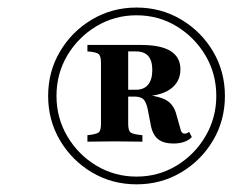

<svg xmlns="http://www.w3.org/2000/svg" viewBox="-20 -656 607 501"><path d="M336.3 -175Q272.6 -175 220.2 -206Q167.7 -237.1 136.7 -289.5Q105.6 -341.9 105.6 -405.6Q105.6 -469.4 136.7 -521.8Q167.7 -574.2 220.2 -605.2Q272.6 -636.3 336.3 -636.3Q400 -636.3 452.4 -605.2Q504.8 -574.2 535.9 -521.8Q566.9 -469.4 566.9 -405.6Q566.9 -341.9 535.9 -289.5Q504.8 -237.1 452.4 -206Q400 -175 336.3 -175ZM336.3 -195.2Q393.5 -195.2 440.7 -223.8Q487.9 -252.4 516.1 -300.4Q544.4 -348.4 544.4 -405.6Q544.4 -463.7 516.1 -511.3Q487.9 -558.9 440.7 -587.5Q393.5 -616.1 336.3 -616.1Q279 -616.1 231.5 -587.5Q183.9 -558.9 155.6 -511.3Q127.4 -463.7 127.4 -405.6Q127.4 -348.4 155.6 -300.4Q183.9 -252.4 231.5 -223.8Q279 -195.2 336.3 -195.2ZM208.1 -286.3V-303.2Q231.5 -305.6 237.5 -310.5Q243.5 -315.3 243.5 -333.1V-491.1Q243.5 -509.7 237.5 -514.9Q231.5 -520.2 208.1 -521.8V-538.7Q217.7 -538.7 229.4 -538.7Q241.1 -538.7 254 -538.7Q266.9 -538.7 279.8 -538.7Q300.8 -538.7 317.7 -538.7Q334.7 -538.7 347.6 -538.7Q400 -538.7 425.4 -522.6Q450.8 -506.5 450.8 -475Q450.8 -441.9 423.8 -423Q396.8 -404 341.1 -404H281.5V-421.8H334.7Q355.6 -421.8 366.5 -435.1Q377.4 -448.4 377.4 -473.4Q377.4 -497.6 366.9 -509.7Q356.5 -521.8 334.7 -521.8H314.5V-333.1Q314.5 -315.3 320.6 -310.5Q326.6 -305.6 351.6 -303.2V-286.3Q336.3 -286.3 320.6 -286.7Q304.8 -287.1 280.6 -287.1Q257.3 -287.1 239.5 -286.7Q221.8 -286.3 208.1 -286.3ZM432.3 -281.5Q407.3 -281.5 392.7 -292.7Q378.2 -304 373.4 -329.8L365.3 -371.8Q361.3 -389.5 354.8 -396.4Q348.4 -403.2 333.1 -404L332.3 -412.1L350 -409.7Q396.8 -405.6 415.7 -393.5Q434.7 -381.5 441.1 -354L450 -322.6Q451.6 -314.5 454.4 -310.9Q457.3 -307.3 462.1 -307.3Q467.7 -307.3 473.4 -312.1L480.6 -298.4Q464.5 -281.5 432.3 -281.5Z"/></svg>

Font: Playfair 5pt SemiExpanded Light ExtraBold
Style: Italic
Weight: 800
Italic angle: -15.6°
Version: Version 2.001;gftools[0.9.30]